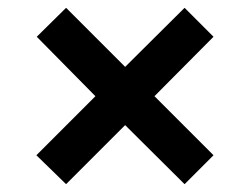

<svg xmlns="http://www.w3.org/2000/svg" viewBox="-20 -606 640 491"><path d="M149 -135 73 -209 224 -360 74 -512 149 -586 300 -435 452 -586 526 -512 375 -360 526 -209 452 -135 300 -286Z"/></svg>

Font: SUSE Thin
Style: Bold
Weight: 700
Version: Version 1.000